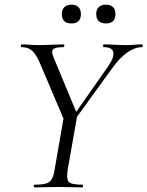

<svg xmlns="http://www.w3.org/2000/svg" viewBox="-20 -819 644 839"><path d="M287.8 -269 277.2 -278.8 449.2 -524.4Q479.4 -566.6 475.3 -589.8Q471.2 -613 433.6 -613Q430.4 -613 430.4 -619Q430.4 -625 433.6 -625Q456.6 -625 478.9 -623.5Q501.2 -622 533.2 -622Q554.2 -622 567.7 -623.5Q581.2 -625 600.2 -625Q604 -625 604 -619Q604 -613 600.2 -613Q569.2 -613 535.7 -589.3Q502.2 -565.6 469 -519.2ZM131.4 0Q127.4 0 127.4 -6Q127.4 -12 131.4 -12Q163.4 -12 180.8 -17Q198.2 -22 206.6 -37Q215 -52 219.2 -81L259 -310L318.4 -319L276.4 -81Q269.2 -38 279.7 -25Q290.2 -12 339 -12Q342.8 -12 342.8 -6Q342.8 0 339 0Q318 0 292.3 -1Q266.6 -2 236.2 -2Q204.8 -2 178.6 -1Q152.4 0 131.4 0ZM270 -271 155 -542Q139 -579.8 121.3 -596.4Q103.6 -613 74.8 -613Q70.8 -613 70.8 -619Q70.8 -625 74.8 -625Q90.4 -625 108.8 -623.5Q127.2 -622 143.8 -622Q176 -622 206.7 -623.5Q237.4 -625 258.8 -625Q262 -625 261.2 -619Q260.4 -613 256.4 -613Q222.4 -613 212.8 -604.1Q203.2 -595.2 212.2 -573L318.4 -317ZM443.2 -716.6Q400.4 -716.6 400.4 -758Q400.4 -777.2 411.7 -787.9Q423 -798.6 443.1 -798.6Q463.2 -798.6 473.9 -787.9Q484.6 -777.2 484.6 -758Q484.6 -716.6 443.2 -716.6ZM292.2 -716.6Q250.2 -716.6 250.2 -758Q250.2 -777.2 261.5 -787.9Q272.8 -798.6 292.2 -798.6Q312.2 -798.6 322.9 -787.9Q333.6 -777.2 333.6 -758Q333.6 -716.6 292.2 -716.6Z"/></svg>

Font: Cormorant Light
Style: Italic
Weight: 300
Italic angle: -10°
Designer: Christian Thalmann (Catharsis Fonts)
Foundry: Catharsis Fonts
Version: Version 4.000